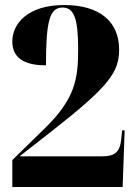

<svg xmlns="http://www.w3.org/2000/svg" viewBox="-20 -744 544 764"><path d="M29 0H468L476 -225H466L463 -195C458 -139 438 -122 387 -122H58L196 -230C415 -402 454 -458 454 -547C454 -657 378 -724 235 -724C91 -724 29 -650 29 -579C29 -503 93 -484 163 -484C163 -659 177 -714 229 -714C274 -714 291 -671 291 -549C291 -430 279 -352 160 -235L29 -107Z"/></svg>

Font: Noto Serif Display Condensed Black
Style: Regular
Weight: 900
Width: 3
Designer: Monotype Design Team
Foundry: Monotype Imaging Inc.
Version: Version 2.009